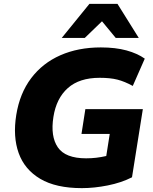

<svg xmlns="http://www.w3.org/2000/svg" viewBox="-20 -961 790 992"><path d="M403 11Q269 11 188 -37Q107 -85 76.5 -170Q46 -255 64 -367Q82 -479 141 -557Q200 -635 292 -675.5Q384 -716 501 -716Q577 -716 633.5 -700.5Q690 -685 728 -658L666 -517Q624 -540 587 -549.5Q550 -559 495 -559Q390 -559 330.5 -506Q271 -453 256 -357Q240 -256 279 -199.5Q318 -143 425 -143Q452 -143 477.5 -146Q503 -149 529 -155L547 -269H401L421 -397H718L662 -45Q607 -17 537 -3Q467 11 403 11ZM299 -765 442 -941H587L697 -765H578L507 -851L418 -765Z"/></svg>

Font: Mulish Black
Style: Italic
Weight: 900
Italic angle: -9°
Designer: Vernon Adams
Foundry: Vernon Adams
Version: Version 3.603; ttfautohint (v1.8.3)